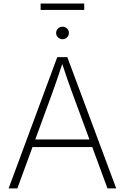

<svg xmlns="http://www.w3.org/2000/svg" viewBox="-20 -1044 692 1064"><path d="M27.8 0 297.4 -727.5H353L624 0H575.7L383.8 -520Q369.1 -559.1 353.3 -605Q337.4 -650.9 318.8 -708H331.1Q312.5 -650.9 296.6 -604.7Q280.8 -558.6 266.6 -520L76.2 0ZM143.6 -229V-271H508.3V-229ZM326.7 -826.7Q312 -826.7 301.5 -836.9Q291 -847.2 291 -861.3Q291 -876 301.5 -886Q312 -896 326.2 -896Q341.3 -896 351.6 -886Q361.8 -876 361.8 -861.3Q361.8 -847.2 351.6 -836.9Q341.3 -826.7 326.7 -826.7ZM446.8 -1024.4V-988.8H205.1V-1024.4Z"/></svg>

Font: Inter 16pt ExtraLight
Style: Regular
Weight: 250
Version: Version 4.001;git-66647c0bb